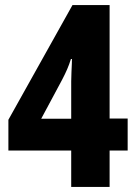

<svg xmlns="http://www.w3.org/2000/svg" viewBox="-20 -735 538 755"><path d="M260 -143H13V-264L265 -715H411V-269H482V-143H411V0H260ZM260 -268V-391Q260 -398 260 -415Q260 -432 261 -451Q262 -470 262.5 -484.5Q263 -499 263 -503H259Q252 -481 244 -462.5Q236 -444 224 -421L142 -268Z"/></svg>

Font: Noto Sans Devanagari Condensed ExtraBold
Style: Regular
Weight: 800
Width: 3
Designer: Jelle Bosma - Monotype Design Team
Foundry: Monotype Imaging Inc.
Version: Version 2.004; ttfautohint (v1.8.4.7-5d5b)